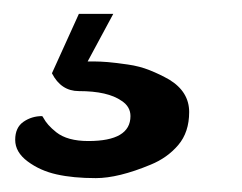

<svg xmlns="http://www.w3.org/2000/svg" viewBox="-20 -25 351 278"><path d="M107.9 179.2Q168.9 179.2 168.9 143.1Q168.9 129.4 156.2 121.1Q136.2 106.9 94.2 106.9Q68.4 106.9 55.2 81.1L94.2 -4.9H144L106.9 64Q109.9 64 117.2 64Q124.5 64 136.2 64.9Q147.9 65.9 165 68.4Q182.1 70.8 196.8 76.7Q211.4 82.5 225.1 90.3Q253.9 107.9 253.9 137.2Q253.9 166.5 238 185.1Q222.2 203.6 198.2 213.4Q151.4 232.9 118.7 232.9Q85.9 232.9 62 227.5Q38.1 222.2 20 208.7Q2 195.3 2 177.5Q2 159.7 13.9 151.4Q25.9 143.1 41 143.1Q41.5 143.1 43.5 146.7Q45.4 150.4 50 155.8Q54.7 161.1 61.5 166.5Q77.6 179.2 107.9 179.2Z"/></svg>

Font: Marko One
Style: Regular
Weight: 400
Designer: Zhenya Spizhovyi
Foundry: Cyreal
Version: Version 1.003